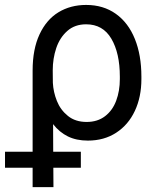

<svg xmlns="http://www.w3.org/2000/svg" viewBox="-70 -557 632 774"><path d="M277.3 -537.1Q346.7 -537.1 397 -501.2Q447.3 -465.3 473.6 -400.1Q500 -335 500 -248V-238.3Q500 -166 473.6 -109.9Q447.3 -53.7 398.4 -22Q349.6 9.8 284.2 9.8Q237.8 9.8 203.6 -7.1Q169.4 -23.9 144 -56.6L144.5 54.7H255.9V119.1H145L145.5 197.3H61.5V119.1H-49.8V54.7H61.5V-272.5Q61.5 -358.9 89.4 -418.5Q117.2 -478 165.8 -507.6Q214.4 -537.1 277.3 -537.1ZM143.1 -223.1Q145 -186 159.4 -149.9Q173.8 -113.8 203.9 -89.6Q233.9 -65.4 279.3 -65.4Q323.2 -65.4 353.5 -88.6Q383.8 -111.8 398.4 -151.1Q413.1 -190.4 413.1 -238.3V-248Q413.1 -342.8 378.9 -400.9Q344.7 -459 277.3 -459Q231.4 -459 201.2 -432.1Q170.9 -405.3 156.7 -363Q142.6 -320.8 142.6 -273.4Z"/></svg>

Font: Pretendard JP
Style: Regular
Weight: 400
Designer: Base glyphs from Inter by Rasmus Andersson; Hangeul glyphs from Noto Sans CJK(Source Han Sans) by Jang Soo-young and Kan
Foundry: Kil Hyung-jin
Version: Version 1.309